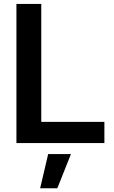

<svg xmlns="http://www.w3.org/2000/svg" viewBox="-20 -748 597 1004"><path d="M65.9 0V-727.5H195.8V-110.8H525.9V0ZM189.9 236.3 231.9 57.6H351.1L279.8 236.3Z"/></svg>

Font: Inter 24pt SemiBold
Style: Regular
Weight: 600
Designer: Rasmus Andersson
Foundry: rsms
Version: Version 4.001;git-66647c0bb